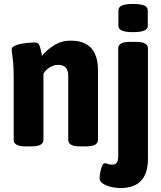

<svg xmlns="http://www.w3.org/2000/svg" viewBox="-20 -736 814 968"><path d="M110 2Q78 2 63.5 -6.5Q49 -15 49 -31V-349Q49 -393 46.5 -419.5Q44 -446 41.5 -461Q39 -476 39 -487Q39 -498 53.5 -505Q68 -512 88.5 -515.5Q109 -519 127.5 -520.5Q146 -522 154 -522Q172 -522 178 -509Q184 -496 192 -455Q214 -483 251.5 -507Q289 -531 337 -531Q474 -531 474 -381V-31Q474 -15 459.5 -6.5Q445 2 413 2H385Q352 2 338 -6.5Q324 -15 324 -31V-355Q324 -380 312 -394.5Q300 -409 272 -409Q252 -409 231 -396.5Q210 -384 199 -364V-31Q199 -15 184.5 -6.5Q170 2 138 2ZM588 212Q563 212 538.5 206Q514 200 498 189Q482 178 482 164Q482 155 485 136.5Q488 118 494 102.5Q500 87 509 87Q516 87 523.5 90.5Q531 94 545 94Q562 94 569 84Q576 74 576 52V-492Q576 -508 590 -516.5Q604 -525 637 -525H665Q697 -525 711.5 -516.5Q726 -508 726 -492V64Q726 212 588 212ZM651 -574Q612 -574 594.5 -582Q577 -590 577 -606V-684Q577 -700 594.5 -708Q612 -716 651 -716Q690 -716 707.5 -708Q725 -700 725 -684V-606Q725 -590 707.5 -582Q690 -574 651 -574Z"/></svg>

Font: Asap Semi Condensed
Style: Bold
Weight: 700
Width: 4
Designer: Pablo Cosgaya
Foundry: Omnibus-Type
Version: Version 3.001; ttfautohint (v1.8.4.7-5d5b)